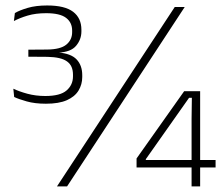

<svg xmlns="http://www.w3.org/2000/svg" viewBox="-20 -664 798 684"><path d="M143.5 -294.5Q104 -294.5 75 -302.8Q46 -311 30.5 -318.5L27.5 -348Q47 -338.5 77 -330.2Q107 -322 141.5 -322Q194.5 -322 217.2 -341.8Q240 -361.5 240 -392V-397.5Q240 -413.5 235 -425.2Q230 -437 219 -445Q208 -453 190.8 -457Q173.5 -461 149.5 -461.5L81 -462V-487L148 -487.5Q195.5 -488 216.2 -505Q237 -522 237 -549.5V-555Q237 -584 215.2 -600.5Q193.5 -617 144.5 -617Q107 -617 78.5 -608.5Q50 -600 29.5 -589L33 -617.5Q50 -627.5 79 -636Q108 -644.5 148 -644.5Q211 -644.5 240.5 -622Q270 -599.5 270 -558V-552Q270 -523.5 251.2 -501Q232.5 -478.5 187.5 -476.5L185 -474L187 -477Q233 -473.5 253 -452.2Q273 -431 273 -396V-389.5Q273 -363.5 260 -341.8Q247 -320 218.5 -307.2Q190 -294.5 143.5 -294.5ZM183 0 602.5 -639H638L219 0ZM662.5 0V-241L663.5 -315.5H653.5L499.5 -97V-82.5L484.5 -94H748V-67.5H466.5V-99.5L636 -339H693V0Z"/></svg>

Font: Anek Gurmukhi Medium ExtraLight
Style: Regular
Weight: 250
Version: Version 1.003